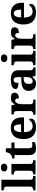

<svg xmlns="http://www.w3.org/2000/svg" viewBox="1704 -2514 820 4268"><g transform="rotate(-90 2114.0 -380.0)"><path d="M28.8 -53.2Q40 -53.2 52.5 -55.4Q64.9 -57.6 75.4 -64.5Q85.9 -71.3 93 -84Q100.1 -96.7 100.1 -118.2V-646Q100.1 -666 93 -678Q85.9 -689.9 75.2 -696.5Q64.5 -703.1 52 -705.1Q39.6 -707 28.8 -707H17.1V-759.8H252V-118.2Q252 -96.7 259 -84Q266.1 -71.3 276.6 -64.5Q287.1 -57.6 299.8 -55.4Q312.5 -53.2 323.2 -53.2H335V0H17.1V-53.2Z M438 -698.2Q438 -717.3 444.6 -731Q451.2 -744.6 462.6 -753.2Q474.1 -761.7 489.5 -765.9Q504.9 -770 522.9 -770Q540 -770 555.7 -765.9Q571.3 -761.7 583 -753.2Q594.7 -744.6 601.8 -731Q608.9 -717.3 608.9 -698.2Q608.9 -679.7 601.8 -666Q594.7 -652.3 583 -643.6Q571.3 -634.8 555.7 -630.4Q540 -626 522.9 -626Q504.9 -626 489.5 -630.4Q474.1 -634.8 462.6 -643.6Q451.2 -652.3 444.6 -666Q438 -679.7 438 -698.2ZM380.9 -53.2Q392.1 -53.2 404.5 -55.4Q417 -57.6 427.5 -64.5Q438 -71.3 445.1 -84Q452.1 -96.7 452.1 -118.2V-421.9Q452.1 -441.9 445.1 -453.9Q438 -465.8 427.2 -472.4Q416.5 -479 404.1 -481Q391.6 -482.9 380.9 -482.9H369.1V-536.1H604V-118.2Q604 -96.7 611.1 -84Q618.2 -71.3 628.7 -64.5Q639.2 -57.6 651.9 -55.4Q664.6 -53.2 675.3 -53.2H687V0H369.1V-53.2Z M1018.1 -70.8Q1037.6 -70.8 1055.4 -73.5Q1073.2 -76.2 1088.9 -80.1V-15.1Q1081.1 -11.2 1067.6 -6.8Q1054.2 -2.4 1036.4 1.2Q1018.6 4.9 996.1 7.3Q973.6 9.8 947.3 9.8Q913.6 9.8 886.2 1.7Q858.9 -6.3 839.8 -25.1Q820.8 -43.9 810.5 -74Q800.3 -104 800.3 -147.9V-467.8H725.1V-519Q757.3 -519 782.7 -531.7Q808.1 -544.4 823.2 -561Q854 -593.3 869.1 -660.2H952.1V-536.1H1080.1V-467.8H952.1V-158.2Q952.1 -112.8 967.5 -91.8Q982.9 -70.8 1018.1 -70.8Z M1405.8 -483.9Q1363.8 -483.9 1339.1 -442.4Q1314.5 -400.9 1312 -320.8H1484.9Q1484.9 -358.9 1480.5 -389.2Q1476.1 -419.4 1466.6 -440.4Q1457 -461.4 1442.1 -472.7Q1427.2 -483.9 1405.8 -483.9ZM1415 9.8Q1351.6 9.8 1303 -8.8Q1254.4 -27.3 1221.7 -62.5Q1189 -97.7 1172.4 -148.7Q1155.8 -199.7 1155.8 -265.1Q1155.8 -335.4 1172.4 -388.7Q1189 -441.9 1220.7 -477.5Q1252.4 -513.2 1298.6 -531Q1344.7 -548.8 1403.8 -548.8Q1458 -548.8 1501.5 -533.4Q1544.9 -518.1 1575.2 -487.8Q1605.5 -457.5 1621.6 -412.6Q1637.7 -367.7 1637.7 -308.1V-256.8H1310.1Q1311.5 -206.5 1321 -170.4Q1330.6 -134.3 1347.4 -110.8Q1364.3 -87.4 1388.4 -76.2Q1412.6 -64.9 1443.8 -64.9Q1469.7 -64.9 1491.7 -71Q1513.7 -77.1 1531.5 -88.1Q1549.3 -99.1 1562.7 -114Q1576.2 -128.9 1585 -146Q1611.8 -131.3 1611.8 -97.2Q1611.8 -75.7 1600.1 -56.4Q1588.4 -37.1 1564 -22.5Q1539.6 -7.8 1502.7 1Q1465.8 9.8 1415 9.8Z M2033.7 0H1699.7V-53.2H1702.6Q1719.7 -53.2 1733.9 -55.7Q1748 -58.1 1758.3 -65.7Q1768.6 -73.2 1774.2 -87.4Q1779.8 -101.6 1779.8 -125V-415Q1779.8 -437 1774.7 -450.4Q1769.5 -463.9 1760 -471.2Q1750.5 -478.5 1737.3 -480.7Q1724.1 -482.9 1707.5 -482.9H1704.6V-536.1H1906.7L1926.8 -458H1931.6Q1941.4 -480.5 1953.1 -497.3Q1964.8 -514.2 1981.2 -525.4Q1997.6 -536.6 2019.8 -542.2Q2042 -547.9 2072.8 -547.9Q2131.8 -547.9 2159.7 -527.1Q2187.5 -506.3 2187.5 -466.8Q2187.5 -420.9 2154.3 -395.5Q2121.1 -370.1 2060.5 -370.1Q2060.5 -390.6 2058.3 -406.2Q2056.2 -421.9 2050.5 -432.1Q2044.9 -442.4 2035.4 -447.8Q2025.9 -453.1 2011.7 -453.1Q1994.1 -453.1 1981.4 -444.3Q1968.8 -435.5 1960 -421.6Q1951.2 -407.7 1945.6 -390.1Q1939.9 -372.6 1936.8 -354.7Q1933.6 -336.9 1932.6 -320.8Q1931.6 -304.7 1931.6 -293V-120.1Q1931.6 -98.1 1937 -84.7Q1942.4 -71.3 1951.7 -64.5Q1960.9 -57.6 1973.9 -55.4Q1986.8 -53.2 2001.5 -53.2H2033.7Z M2382.8 -148.9Q2382.8 -106 2396.5 -84.5Q2410.2 -63 2439.5 -63Q2460.9 -63 2478.3 -72Q2495.6 -81.1 2508.1 -97.7Q2520.5 -114.3 2527.1 -137.9Q2533.7 -161.6 2533.7 -190.9V-266.1L2488.8 -263.2Q2459 -261.7 2438.5 -253.7Q2418 -245.6 2405.8 -231.4Q2393.6 -217.3 2388.2 -196.8Q2382.8 -176.3 2382.8 -148.9ZM2471.7 -487.8Q2452.6 -487.8 2439.7 -479.7Q2426.8 -471.7 2418.9 -457.3Q2411.1 -442.9 2408 -423.1Q2404.8 -403.3 2404.8 -379.9Q2337.4 -379.9 2303.5 -395Q2269.5 -410.2 2269.5 -446.8Q2269.5 -474.1 2285.9 -493.7Q2302.2 -513.2 2330.3 -525.4Q2358.4 -537.6 2395.8 -543.2Q2433.1 -548.8 2475.6 -548.8Q2528.3 -548.8 2567.6 -539.8Q2606.9 -530.8 2633.1 -510.7Q2659.2 -490.7 2672.4 -458.3Q2685.5 -425.8 2685.5 -378.9V-124Q2685.5 -103.5 2688.7 -89.8Q2691.9 -76.2 2698.7 -68.1Q2705.6 -60.1 2717.3 -56.6Q2729 -53.2 2745.6 -53.2H2749.5V0H2563.5L2542.5 -68.8H2533.7Q2517.1 -48.8 2502.4 -33.9Q2487.8 -19 2471.2 -9.3Q2454.6 0.5 2433.8 5.1Q2413.1 9.8 2384.8 9.8Q2351.6 9.8 2323 0Q2294.4 -9.8 2273.2 -30Q2252 -50.3 2239.7 -80.8Q2227.5 -111.3 2227.5 -152.8Q2227.5 -234.4 2283.4 -273.4Q2339.4 -312.5 2451.7 -315.9L2533.7 -318.8V-374Q2533.7 -398.9 2531.7 -419.9Q2529.8 -440.9 2523.4 -456.1Q2517.1 -471.2 2504.6 -479.5Q2492.2 -487.8 2471.7 -487.8Z M2867.7 -698.2Q2867.7 -717.3 2874.3 -731Q2880.9 -744.6 2892.3 -753.2Q2903.8 -761.7 2919.2 -765.9Q2934.6 -770 2952.6 -770Q2969.7 -770 2985.4 -765.9Q3001 -761.7 3012.7 -753.2Q3024.4 -744.6 3031.5 -731Q3038.6 -717.3 3038.6 -698.2Q3038.6 -679.7 3031.5 -666Q3024.4 -652.3 3012.7 -643.6Q3001 -634.8 2985.4 -630.4Q2969.7 -626 2952.6 -626Q2934.6 -626 2919.2 -630.4Q2903.8 -634.8 2892.3 -643.6Q2880.9 -652.3 2874.3 -666Q2867.7 -679.7 2867.7 -698.2ZM2810.5 -53.2Q2821.8 -53.2 2834.2 -55.4Q2846.7 -57.6 2857.2 -64.5Q2867.7 -71.3 2874.8 -84Q2881.8 -96.7 2881.8 -118.2V-421.9Q2881.8 -441.9 2874.8 -453.9Q2867.7 -465.8 2856.9 -472.4Q2846.2 -479 2833.7 -481Q2821.3 -482.9 2810.5 -482.9H2798.8V-536.1H3033.7V-118.2Q3033.7 -96.7 3040.8 -84Q3047.9 -71.3 3058.3 -64.5Q3068.8 -57.6 3081.5 -55.4Q3094.2 -53.2 3105 -53.2H3116.7V0H2798.8V-53.2Z M3487.8 0H3153.8V-53.2H3156.7Q3173.8 -53.2 3188 -55.7Q3202.1 -58.1 3212.4 -65.7Q3222.7 -73.2 3228.3 -87.4Q3233.9 -101.6 3233.9 -125V-415Q3233.9 -437 3228.8 -450.4Q3223.6 -463.9 3214.1 -471.2Q3204.6 -478.5 3191.4 -480.7Q3178.2 -482.9 3161.6 -482.9H3158.7V-536.1H3360.8L3380.9 -458H3385.7Q3395.5 -480.5 3407.2 -497.3Q3418.9 -514.2 3435.3 -525.4Q3451.7 -536.6 3473.9 -542.2Q3496.1 -547.9 3526.9 -547.9Q3585.9 -547.9 3613.8 -527.1Q3641.6 -506.3 3641.6 -466.8Q3641.6 -420.9 3608.4 -395.5Q3575.2 -370.1 3514.6 -370.1Q3514.6 -390.6 3512.5 -406.2Q3510.3 -421.9 3504.6 -432.1Q3499 -442.4 3489.5 -447.8Q3480 -453.1 3465.8 -453.1Q3448.2 -453.1 3435.5 -444.3Q3422.9 -435.5 3414.1 -421.6Q3405.3 -407.7 3399.7 -390.1Q3394 -372.6 3390.9 -354.7Q3387.7 -336.9 3386.7 -320.8Q3385.7 -304.7 3385.7 -293V-120.1Q3385.7 -98.1 3391.1 -84.7Q3396.5 -71.3 3405.8 -64.5Q3415 -57.6 3428 -55.4Q3440.9 -53.2 3455.6 -53.2H3487.8Z M3953.6 -483.9Q3911.6 -483.9 3887 -442.4Q3862.3 -400.9 3859.9 -320.8H4032.7Q4032.7 -358.9 4028.3 -389.2Q4023.9 -419.4 4014.4 -440.4Q4004.9 -461.4 3990 -472.7Q3975.1 -483.9 3953.6 -483.9ZM3962.9 9.8Q3899.4 9.8 3850.8 -8.8Q3802.2 -27.3 3769.5 -62.5Q3736.8 -97.7 3720.2 -148.7Q3703.6 -199.7 3703.6 -265.1Q3703.6 -335.4 3720.2 -388.7Q3736.8 -441.9 3768.6 -477.5Q3800.3 -513.2 3846.4 -531Q3892.6 -548.8 3951.7 -548.8Q4005.9 -548.8 4049.3 -533.4Q4092.8 -518.1 4123 -487.8Q4153.3 -457.5 4169.4 -412.6Q4185.5 -367.7 4185.5 -308.1V-256.8H3857.9Q3859.4 -206.5 3868.9 -170.4Q3878.4 -134.3 3895.3 -110.8Q3912.1 -87.4 3936.3 -76.2Q3960.4 -64.9 3991.7 -64.9Q4017.6 -64.9 4039.6 -71Q4061.5 -77.1 4079.3 -88.1Q4097.2 -99.1 4110.6 -114Q4124 -128.9 4132.8 -146Q4159.7 -131.3 4159.7 -97.2Q4159.7 -75.7 4147.9 -56.4Q4136.2 -37.1 4111.8 -22.5Q4087.4 -7.8 4050.5 1Q4013.7 9.8 3962.9 9.8Z"/></g></svg>

Font: Droid Serif
Style: Bold
Weight: 700
Designer: Monotype Design team
Foundry: Monotype Imaging Inc.
Version: Version 1.03